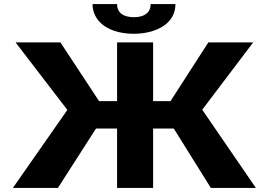

<svg xmlns="http://www.w3.org/2000/svg" viewBox="-20 -918 1315 938"><path d="M829 -290 1010 0H1230L968 -382L1217 -711H998L813 -424H728V-711H552V-424H464L275 -711H56L309 -381L43 0H263L449 -290H552V0H728V-290ZM635 -834C583 -834 552 -855 552 -898H432C432 -877 437 -858 446 -840C474 -786 542 -753 635 -753C665 -753 693 -757 718 -764C784 -783 837 -825 837 -898H716C716 -857 686 -834 635 -834Z"/></svg>

Font: Asimov
Style: XWid
Weight: 500
Designer: Google
Version: Version 2.000980; 2014